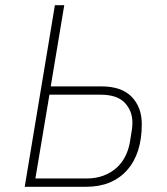

<svg xmlns="http://www.w3.org/2000/svg" viewBox="-20 -718 640 738"><path d="M313 -32Q349 -32 378 -43Q407 -54 428 -73Q449 -92 461.5 -117Q474 -142 479 -170L485 -207Q487 -218 488 -227Q489 -236 489 -246Q489 -292 459.5 -323Q430 -354 367 -354H170L116 -32ZM191 -698H227L175 -386H369Q447 -386 486 -346Q525 -306 525 -241Q525 -127 468 -63.5Q411 0 311 0H75Z"/></svg>

Font: IBM Plex Mono ExtraLight
Style: Italic
Weight: 200
Italic angle: -9°
Monospace: yes
Designer: Mike Abbink, Paul van der Laan, Pieter van Rosmalen
Foundry: Bold Monday
Version: Version 2.3